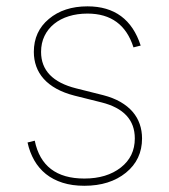

<svg xmlns="http://www.w3.org/2000/svg" viewBox="-20 -574 533 605"><path d="M66.8 0ZM245.7 11.4Q207.4 11.4 177.2 1.8Q147 -7.8 124.6 -25.7Q102.3 -43.7 87.9 -68.9Q73.5 -94.1 66.8 -125L89.5 -130.7Q114 -11.4 245.7 -11.4Q316.4 -11.4 360.8 -46.2Q404.8 -80.6 404.8 -137.8Q404.8 -225.1 299.7 -251.4L214.5 -272.7Q181.5 -281.2 157.5 -294.6Q133.5 -307.9 117.7 -325.6Q101.9 -343.4 94.3 -364.7Q86.6 -386 86.6 -410.5Q86.6 -474.8 133.9 -514.2Q181.1 -554 255.7 -554Q383.2 -554 423.3 -430.4L400.6 -424.7Q366.8 -531.2 255.7 -531.2Q223.7 -531.2 196.9 -522.9Q170.1 -514.6 150.6 -498.8Q131 -483 120.2 -460.6Q109.4 -438.2 109.4 -410.5Q109.4 -323.2 220.2 -295.5L305.4 -274.1Q336.6 -266 359.7 -252.7Q382.8 -239.3 397.9 -221.8Q413 -204.2 420.3 -182.9Q427.6 -161.6 427.6 -137.8Q427.6 -71 376.8 -29.8Q326 11.4 245.7 11.4Z"/></svg>

Font: Linik Sans Thin
Style: Regular
Weight: 100
Designer: Fonts by Rasmus Andersson / Changes by Cristiano Sobral with parts from Marc Monis
Foundry: rsms
Version: Version 3.020; ttfautohint (v1.6)